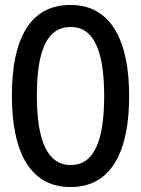

<svg xmlns="http://www.w3.org/2000/svg" viewBox="-20 -746 570 776"><path d="M265 10C436 10 502 -143 502 -358C502 -573 434 -726 265 -726C102 -726 28 -591 28 -359C28 -146 93 10 265 10ZM266 -79C171 -79 129 -179 129 -358C129 -536 167 -637 266 -637C360 -637 401 -539 401 -358C401 -178 361 -79 266 -79Z"/></svg>

Font: Noto Sans Mono Condensed Medium
Style: Regular
Weight: 500
Width: 3
Designer: Monotype Design Team
Foundry: Monotype Imaging Inc.
Version: Version 2.014